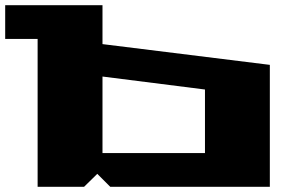

<svg xmlns="http://www.w3.org/2000/svg" viewBox="-20 -720 1150 740"><path d="M0 -570V-700H375V-550L1020 -470V0H405L355 -50L304 0H125V-570ZM375 -130H770V-375L375 -425Z"/></svg>

Font: Stalin One
Style: Regular
Weight: 400
Designer: Jovanny Lemonad
Foundry: Alexey Maslov, Jovanny Lemonad
Version: Version 3.002; ttfautohint (v0.91) -l 8 -r 50 -G 200 -x 0 -w